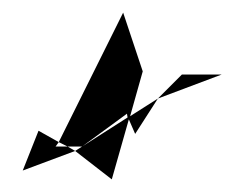

<svg xmlns="http://www.w3.org/2000/svg" viewBox="-20 -672 399 304"><path d="M16 -402 99 -433 87 -440H68L73 -447L41 -465ZM73 -447 87 -440H110L181 -492L182 -486L99 -433L157 -388L184 -483L194 -460L230 -516L186 -488L206 -559L175 -652ZM230 -516 331 -554H268Z"/></svg>

Font: bitstorm
Style: ulcn
Weight: 400
Version: Version 0.2